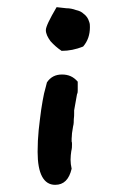

<svg xmlns="http://www.w3.org/2000/svg" viewBox="-20 -532 349 536"><path d="M229 -471C231 -466 231 -461 231 -456C231 -435 225 -417 212 -402C192 -394 172 -390 152 -390C140 -398 130 -407 121 -417C113 -428 108 -438 108 -448C108 -457 118 -478 138 -512C147 -511 155 -510 165 -509C175 -509 184 -507 192 -504C201 -502 208 -499 214 -493C221 -488 226 -481 229 -471ZM197 -304V-291V-280C197 -276 197 -273 195 -269L187 -224V-215C187 -211 187 -206 186 -199C186 -193 186 -186 184 -179C183 -173 182 -166 181 -160C181 -154 180 -149 180 -145V-137C181 -135 181 -133 181 -129C181 -123 181 -118 179 -110C178 -103 177 -95 177 -86C177 -78 178 -70 180 -61C173 -31 158 -16 134 -16C102 -16 85 -47 85 -108C85 -129 86 -149 88 -169C90 -190 93 -209 95 -226C98 -244 100 -258 103 -271C107 -285 109 -295 111 -302C121 -317 135 -324 153 -324C171 -324 185 -318 197 -304Z"/></svg>

Font: Gaegu
Style: Bold
Weight: 700
Designer: JIKJI
Foundry: JIKJI
Version: Version 1.00